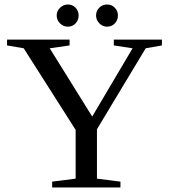

<svg xmlns="http://www.w3.org/2000/svg" viewBox="-20 -830 762 850"><path d="M409.2 -257.8V-39.1L513.2 -25.9V0H210.9V-25.9L314.9 -39.1V-254.9L85 -616.2L11.2 -628.9V-654.8H288.1V-628.9L200.2 -616.2L388.2 -314L566.9 -616.2L483.9 -628.9V-654.8H696.8V-628.9L625 -616.2ZM502 -761.2Q502 -740.7 488.3 -726.3Q474.6 -711.9 454.1 -711.9Q433.6 -711.9 419.4 -727.1Q405.3 -742.2 405.3 -761.2Q405.3 -781.7 419.4 -795.9Q433.6 -810.1 454.1 -810.1Q474.6 -810.1 488.3 -795.9Q502 -781.7 502 -761.2ZM328.1 -761.2Q328.1 -740.7 314.5 -726.3Q300.8 -711.9 280.3 -711.9Q260.3 -711.9 245.6 -726.6Q231 -741.2 231 -761.2Q231 -781.7 246.1 -795.9Q261.2 -810.1 280.3 -810.1Q300.8 -810.1 314.5 -795.9Q328.1 -781.7 328.1 -761.2Z"/></svg>

Font: Liberation Serif
Style: Regular
Weight: 400
Designer: Steve Matteson
Foundry: Ascender Corporation
Version: Version 2.1.5